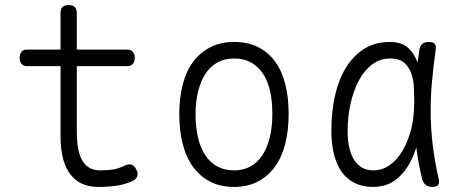

<svg xmlns="http://www.w3.org/2000/svg" viewBox="-20 -725 1840 755"><path d="M481 -530Q495 -530 502.5 -521Q510 -512 510 -497.5Q510 -483 502.5 -474Q495 -465 481 -465H282V-209Q282 -128 305 -91.5Q328 -55 374 -55Q401 -55 424 -58.5Q447 -62 471 -74Q486 -81 497 -77.5Q508 -74 515 -60Q524 -45 520 -33Q516 -21 503 -14Q472 0 440.5 5Q409 10 365 10Q333 10 306 -1Q279 -12 259 -36.5Q239 -61 228.5 -99Q218 -137 218 -191V-465H86Q72 -465 64.5 -474Q57 -483 57 -497.5Q57 -512 64.5 -521Q72 -530 86 -530H218V-673Q218 -689 225.5 -697Q233 -705 250 -705Q267 -705 274.5 -697Q282 -689 282 -673V-530Z M900 10Q847 10 807 -10.5Q767 -31 739.5 -68.5Q712 -106 698.5 -158.5Q685 -211 685 -275Q685 -340 698.5 -392.5Q712 -445 739.5 -482Q767 -519 807.5 -539.5Q848 -560 901 -560Q955 -560 995.5 -539.5Q1036 -519 1062.5 -482Q1089 -445 1102 -393Q1115 -341 1115 -277Q1115 -212 1101.5 -159Q1088 -106 1060.5 -68.5Q1033 -31 993 -10.5Q953 10 900 10ZM900 -55Q937 -55 965 -70.5Q993 -86 1012 -115Q1031 -144 1041 -185.5Q1051 -227 1051 -277Q1051 -327 1042 -367Q1033 -407 1014 -435.5Q995 -464 967 -479.5Q939 -495 901 -495Q863 -495 835 -479.5Q807 -464 788 -435Q769 -406 759 -365.5Q749 -325 749 -275Q749 -225 758.5 -184.5Q768 -144 787 -115Q806 -86 834.5 -70.5Q863 -55 900 -55Z M1446 10Q1406 10 1375.5 -5Q1345 -20 1324.5 -48Q1304 -76 1293.5 -117.5Q1283 -159 1283 -212Q1283 -282 1296.5 -345Q1310 -408 1338.5 -456Q1367 -504 1410.5 -532Q1454 -560 1513 -560Q1560 -560 1586 -536Q1610 -513 1622 -479Q1625 -503 1629 -528Q1631 -545 1640.5 -552.5Q1650 -560 1666 -560Q1683 -560 1689.5 -552.5Q1696 -545 1693 -528Q1684 -463 1678.5 -402Q1673 -341 1673.5 -280Q1674 -219 1681.5 -155.5Q1689 -92 1705 -21Q1709 -6 1703 2Q1697 10 1680.5 10Q1664 10 1654 2Q1644 -6 1640 -21Q1624 -87 1617 -146Q1609 -119 1597 -95Q1575 -49 1538 -19.5Q1501 10 1446 10ZM1448 -55Q1484 -55 1513.5 -76.5Q1543 -98 1563.5 -133.5Q1584 -169 1596 -214Q1606 -253 1608 -294Q1608 -309 1609 -324Q1609 -345 1608 -367Q1608 -401 1599.5 -429.5Q1591 -458 1571.5 -476.5Q1552 -495 1514 -495Q1475 -495 1444 -472Q1413 -449 1391.5 -409Q1370 -369 1358.5 -317.5Q1347 -266 1347 -209Q1347 -136 1373 -95.5Q1399 -55 1448 -55Z"/></svg>

Font: Maple Mono ExtraLight
Style: Regular
Weight: 275
Monospace: yes
Designer: subframe7536
Version: Version 7.000